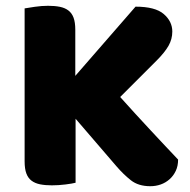

<svg xmlns="http://www.w3.org/2000/svg" viewBox="-20 -635 655 663"><path d="M241 -225V-4Q230 -1 206 2Q182 5 159 5Q136 5 118.5 1.5Q101 -2 89 -11Q77 -20 71 -36Q65 -52 65 -78V-606Q76 -608 100 -611.5Q124 -615 146 -615Q169 -615 186.5 -611.5Q204 -608 216 -599Q228 -590 234 -574Q240 -558 240 -532V-373L448 -612Q516 -612 545.5 -586.5Q575 -561 575 -526Q575 -500 562 -477Q549 -454 520 -425L395 -300Q420 -272 447.5 -242Q475 -212 501.5 -183.5Q528 -155 552.5 -129Q577 -103 595 -84Q595 -62 587 -45Q579 -28 565.5 -16Q552 -4 535 2Q518 8 499 8Q458 8 432 -12.5Q406 -33 382 -61Z"/></svg>

Font: Baloo Chettan
Style: Regular
Weight: 400
Designer: Maithili Shingre and Ek Type
Foundry: Ek Type
Version: Version 1.443;PS 1.000;hotconv 16.6.51;makeotf.lib2.5.65220;